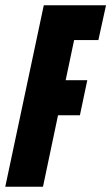

<svg xmlns="http://www.w3.org/2000/svg" viewBox="-36 -708 422 728"><path d="M-16 0 130 -688H366L337 -556H245L213 -404H295L267 -271H184L127 0Z"/></svg>

Font: Saira ExtraCondensed Black
Style: Italic
Weight: 900
Width: 2
Italic angle: -12°
Designer: Hector Gatti with collaboration of the Omnibus-Type team
Foundry: Omnibus-Type
Version: Version 1.101